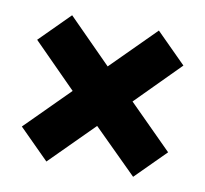

<svg xmlns="http://www.w3.org/2000/svg" viewBox="-55 -540 556 521"><g transform="rotate(10 223.0 -279.5)"><path d="M104 -78 22 -160 141 -279 22 -399 104 -481 223 -361 343 -481 425 -399 306 -279 425 -160 343 -78 223 -197Z"/></g></svg>

Font: Piazzolla SC ExtraBold
Style: Regular
Weight: 800
Designer: Juan Pablo del Peral
Foundry: Huerta Tipografica
Version: Version 1.330